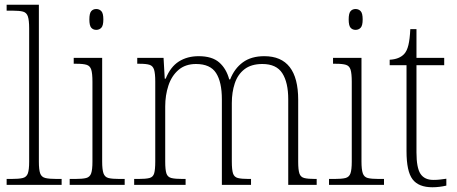

<svg xmlns="http://www.w3.org/2000/svg" viewBox="-20 -780 1927 810"><path d="M8 0V-25H26Q60 -25 76 -29Q92 -33 97.5 -48.5Q103 -64 103 -98V-660Q103 -695 97.5 -711Q92 -727 77 -731Q62 -735 34 -735H8V-760H144V-98Q144 -64 149.5 -48.5Q155 -33 171.5 -29Q188 -25 221 -25H240V0Z M386 -654Q373 -654 365 -663Q357 -672 357 -698Q357 -724 365 -733Q373 -742 386 -742Q399 -742 407.5 -733Q416 -724 416 -698Q416 -672 407.5 -663Q399 -654 386 -654ZM274 0V-25H296Q328 -25 343.5 -29Q359 -33 364.5 -48.5Q370 -64 370 -98V-435Q370 -470 365 -486Q360 -502 345.5 -506.5Q331 -511 303 -511H291V-536H411V-99Q411 -65 416.5 -49Q422 -33 437.5 -29Q453 -25 485 -25H506V0Z M546 0V-25H563Q595 -25 610.5 -29Q626 -33 630.5 -49Q635 -65 635 -99V-436Q635 -470 630 -486Q625 -502 611 -506.5Q597 -511 569 -511H559V-536H670L675 -448H679Q699 -498 734.5 -520.5Q770 -543 818 -543Q875 -543 905 -516.5Q935 -490 947 -445H951Q969 -491 1004.5 -517Q1040 -543 1095 -543Q1238 -543 1238 -359V-97Q1238 -64 1243 -48.5Q1248 -33 1263.5 -29Q1279 -25 1310 -25H1316V0H1196V-361Q1196 -432 1171 -471Q1146 -510 1087 -510Q1040 -510 1011.5 -488Q983 -466 970.5 -428.5Q958 -391 958 -345V-99Q958 -64 963 -48.5Q968 -33 983.5 -29Q999 -25 1030 -25H1039V0H916V-361Q916 -434 891.5 -472Q867 -510 807 -510Q762 -510 733 -485Q704 -460 690.5 -419Q677 -378 677 -331V-98Q677 -64 682 -48.5Q687 -33 703 -29Q719 -25 751 -25H763V0Z M1480 -654Q1467 -654 1459 -663Q1451 -672 1451 -698Q1451 -724 1459 -733Q1467 -742 1480 -742Q1493 -742 1501.5 -733Q1510 -724 1510 -698Q1510 -672 1501.5 -663Q1493 -654 1480 -654ZM1368 0V-25H1390Q1422 -25 1437.5 -29Q1453 -33 1458.5 -48.5Q1464 -64 1464 -98V-435Q1464 -470 1459 -486Q1454 -502 1439.5 -506.5Q1425 -511 1397 -511H1385V-536H1505V-99Q1505 -65 1510.5 -49Q1516 -33 1531.5 -29Q1547 -25 1579 -25H1600V0Z M1804 10Q1746 10 1720.5 -23.5Q1695 -57 1695 -142V-505H1624V-528Q1664 -530 1685 -552Q1697 -565 1703 -590Q1709 -615 1711 -657H1737V-536H1854V-505H1737V-137Q1737 -72 1754 -46.5Q1771 -21 1808 -21Q1824 -21 1836 -22.5Q1848 -24 1863 -26V3Q1833 10 1804 10Z"/></svg>

Font: Noto Serif Lao SemiCondensed ExtraLight
Style: Regular
Weight: 200
Width: 4
Designer: Monotype Design Team
Foundry: Monotype Imaging Inc.
Version: Version 2.003; ttfautohint (v1.8.4.7-5d5b)